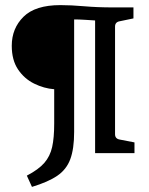

<svg xmlns="http://www.w3.org/2000/svg" viewBox="-20 -599 583 751"><path d="M85 88Q131 64 153.5 38Q176 12 184 -24Q192 -60 192 -116V-250Q152 -253 113.5 -272Q75 -291 50.5 -327.5Q26 -364 26 -420Q26 -488 72 -533.5Q118 -579 216 -579Q258 -579 309.5 -574.5Q361 -570 422 -570H502V-527L449 -516Q430 -513 430 -495V-74Q430 -56 449 -53L506 -42V0H352V-519Q335 -520 312.5 -521.5Q290 -523 270 -523V-83Q270 -17 255 23.5Q240 64 204 88.5Q168 113 105 132Z"/></svg>

Font: Rasa Medium
Style: Regular
Weight: 500
Designer: Anna Giedrys (Yrsa+Rasa design), David Brezina (Yrsa art-direction, Rasa art-direction, design)
Foundry: Rosetta Type Foundry
Version: Version 2.004